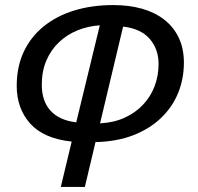

<svg xmlns="http://www.w3.org/2000/svg" viewBox="-20 -553 781 758"><path d="M220 185 263 6Q152 -6 99 -65.5Q46 -125 46 -214Q46 -289 73.5 -348Q101 -407 152 -448.5Q203 -490 273 -511.5Q343 -533 427 -533Q490 -533 541 -518.5Q592 -504 629 -475Q666 -446 686 -403.5Q706 -361 706 -306Q706 -242 683.5 -186.5Q661 -131 616.5 -88Q572 -45 507 -19.5Q442 6 357 8L315 185ZM281 -70 374 -453Q327 -450 285.5 -433Q244 -416 212.5 -386Q181 -356 163 -314Q145 -272 145 -218Q145 -154 179.5 -116Q214 -78 281 -70ZM375 -66Q430 -69 472.5 -88.5Q515 -108 545 -140Q575 -172 590.5 -213Q606 -254 606 -301Q606 -359 571 -399.5Q536 -440 466 -448Z"/></svg>

Font: Ubuntu Sans Medium
Style: Italic
Weight: 500
Italic angle: -13.5°
Designer: Dalton Maag Ltd
Foundry: Dalton Maag Ltd
Version: Version 1.006